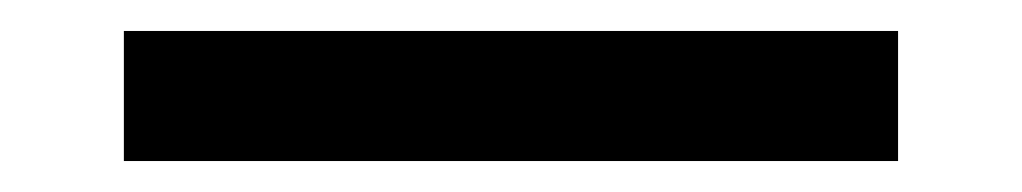

<svg xmlns="http://www.w3.org/2000/svg" viewBox="-20 -48 660 124"><path d="M60 -28H560V56H60Z"/></svg>

Font: Urbanist Medium
Style: Regular
Weight: 500
Designer: Corey Hu
Foundry: Corey Hu
Version: Version 1.321; ttfautohint (v1.8.4.7-5d5b)